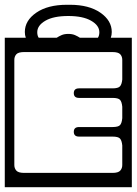

<svg xmlns="http://www.w3.org/2000/svg" viewBox="-40 -764 572 804"><path d="M253 -744Q332.5 -744 380.2 -711Q428 -678 428 -630Q428 -617 424 -606H512V20H-20V-606H68Q64 -617 64 -630Q64 -678 112 -711Q160 -744 240 -744ZM116 -629Q116 -615 122 -606H197.5Q206.5 -612 218 -617Q229.5 -622 246 -622Q262.5 -622 274 -617Q285.5 -612 294.5 -606H370Q376 -615 376 -629Q376 -657.5 341.5 -677.2Q307 -697 246 -697Q184 -697 150 -677.2Q116 -657.5 116 -629ZM269 -374Q269 -394 291 -394H431Q455 -394 462.5 -402.5Q470 -411 472 -431V-513Q472 -527.5 463.5 -536.8Q455 -546 431 -546H61Q37 -546 28.5 -536.8Q20 -527.5 20 -513V-73Q20 -59 28.5 -49.5Q37 -40 61 -40H431Q455 -40 463.5 -49.5Q472 -59 472 -73V-155Q470 -175.5 462.5 -183.8Q455 -192 431 -192H291Q269 -192 269 -212Q269 -232 291 -232H431Q455 -232 462.5 -240Q470 -248 472 -269V-317Q470 -338 462.5 -346Q455 -354 431 -354H291Q269 -354 269 -374Z"/></svg>

Font: Honk Rounded
Style: Regular
Weight: 400
Designer: Noopur Datye & Yesha Goshar
Foundry: Ek Type
Version: Version 1.000